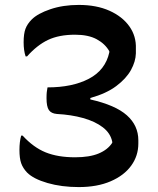

<svg xmlns="http://www.w3.org/2000/svg" viewBox="-20 -740 640 780"><path d="M300 -720Q372 -720 424.5 -696.5Q477 -673 505.5 -633Q534 -593 532 -542V-523Q531 -490 512 -455.5Q493 -421 452.5 -390.5Q412 -360 347 -342V-336Q449 -313 495.5 -271.5Q542 -230 542 -170V-157Q542 -107 513 -67Q484 -27 429.5 -3.5Q375 20 300 20Q230 20 173 3.5Q116 -13 90 -39Q73 -57 66 -77Q59 -97 59 -131Q59 -164 66 -189H72Q116 -141 165.5 -121Q215 -101 285 -101Q344 -101 381 -116.5Q418 -132 436 -160V-164Q429 -199 397.5 -223Q366 -247 317.5 -260.5Q269 -274 211 -277Q188 -279 178.5 -293Q169 -307 169 -341Q169 -356 170 -365.5Q171 -375 173 -385Q274 -385 341 -420Q408 -455 424 -527V-532Q407 -562 373 -580.5Q339 -599 285 -599Q220 -599 175.5 -578Q131 -557 90 -511H84Q76 -535 76 -568Q76 -603 83.5 -623Q91 -643 109 -661Q133 -685 184.5 -702.5Q236 -720 300 -720Z"/></svg>

Font: Recursive Sn Csl St SmB
Style: Regular
Weight: 600
Version: Version 1.079;hotconv 1.0.112;makeotfexe 2.5.65598; ttfautoh